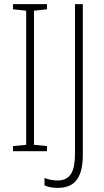

<svg xmlns="http://www.w3.org/2000/svg" viewBox="-20 -734 504 932"><path d="M208 0V-25L145 -31V-682L208 -689V-714H43V-689L107 -682V-31L43 -25V0ZM261 178C347 178 382 123 382 16V-714H344V11C344 95 324 142 259 142C236 142 214 137 196 130V166C213 174 235 178 261 178Z"/></svg>

Font: Noto Sans Sinhala UI Condensed ExtraLight
Style: Regular
Weight: 200
Width: 3
Designer: Jelle Bosma - Monotype Design Team
Foundry: Monotype Imaging Inc.
Version: Version 2.006